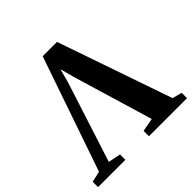

<svg xmlns="http://www.w3.org/2000/svg" viewBox="-215 -920 1091 1091"><g transform="rotate(-45 330.5 -374.0)"><path d="M-27 0V-43L38.5 -58L276.5 -748.5H391.5L630 -58L688 -43V0H382V-43L462.5 -58L317.5 -542.5L295.5 -625L273.5 -542.5L117.5 -58L192.5 -43V0Z"/></g></svg>

Font: Merriweather 72pt
Style: Bold
Weight: 700
Version: Version 2.100